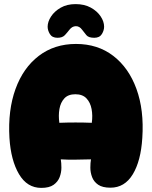

<svg xmlns="http://www.w3.org/2000/svg" viewBox="-20 -913 739 935"><path d="M181 2Q112 2 72.5 -65Q33 -132 26 -241Q18 -376 55.5 -479.5Q93 -583 169 -641Q245 -699 350 -699Q456 -699 531.5 -641Q607 -583 644.5 -480Q682 -377 673 -241Q666 -129 626.5 -64Q587 1 518 1Q479 1 458 -13.5Q437 -28 428.5 -50.5Q420 -73 420 -96.5Q420 -120 423 -137Q391 -136 348 -135.5Q305 -135 276 -137Q279 -120 279 -96.5Q279 -73 270.5 -50.5Q262 -28 241 -13Q220 2 181 2ZM269 -315Q348 -318 427 -315Q432 -350 426 -382Q420 -414 401 -434Q382 -454 347 -454Q312 -454 293.5 -434Q275 -414 269.5 -382.5Q264 -351 269 -315ZM348 -893Q391 -893 422 -876Q453 -859 470 -833.5Q487 -808 487 -783Q487 -765 476 -747Q465 -729 439 -729Q411 -729 400.5 -742Q390 -755 380 -768Q367 -786 349 -785.5Q331 -785 318 -768Q308 -755 296 -742Q284 -729 260 -729Q234 -729 223 -747Q212 -765 212 -783Q212 -807 228.5 -832.5Q245 -858 275.5 -875.5Q306 -893 348 -893Z"/></svg>

Font: Cherry Bomb One
Style: Regular
Weight: 400
Designer: satsuyako
Foundry: satsuyako
Version: Version 4.100; ttfautohint (v1.8.3)